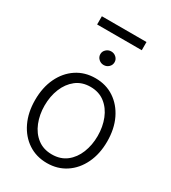

<svg xmlns="http://www.w3.org/2000/svg" viewBox="-213 -989 986 1108"><g transform="rotate(30 280.0 -434.5)"><path d="M279.8 11.7Q209 11.7 154.8 -24.2Q100.6 -60.1 70.1 -123.8Q39.6 -187.5 39.6 -270Q39.6 -354 70.1 -417.7Q100.6 -481.4 154.8 -517.3Q209 -553.2 279.8 -553.2Q350.6 -553.2 404.5 -517.3Q458.5 -481.4 489.3 -417.7Q520 -354 520 -270Q520 -187.5 489.5 -123.8Q459 -60.1 404.8 -24.2Q350.6 11.7 279.8 11.7ZM279.8 -45.9Q336.9 -45.9 376.2 -76.4Q415.5 -106.9 436 -158.2Q456.5 -209.5 456.5 -270Q456.5 -331.5 436 -382.8Q415.5 -434.1 376 -464.8Q336.4 -495.6 279.8 -495.6Q223.1 -495.6 183.8 -464.6Q144.5 -433.6 123.8 -382.6Q103 -331.5 103 -270Q103 -209.5 123.5 -158.2Q144 -106.9 183.6 -76.4Q223.1 -45.9 279.8 -45.9ZM280.8 -642.1Q261.7 -642.1 247.6 -655.3Q233.4 -668.5 233.4 -687.5Q233.4 -706.1 247.6 -719.2Q261.7 -732.4 280.8 -732.4Q300.3 -732.4 314.2 -719.2Q328.1 -706.1 328.1 -687.5Q328.1 -668.5 314.2 -655.3Q300.3 -642.1 280.8 -642.1ZM429.2 -880.9V-826.2H131.8V-880.9Z"/></g></svg>

Font: Inter Tight Light
Style: Regular
Weight: 300
Designer: Rasmus Andersson
Foundry: rsms
Version: Version 3.004